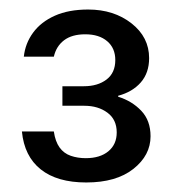

<svg xmlns="http://www.w3.org/2000/svg" viewBox="-20 -730 370 403"><path d="M161 -347Q100 -347 65.5 -374.5Q31 -402 26 -454H93Q96 -433 105 -420.5Q114 -408 128.5 -403Q143 -398 160 -398Q190 -398 207.5 -412.5Q225 -427 225 -452Q225 -479 205.5 -493.5Q186 -508 157 -508H111V-549H156Q185 -549 203.5 -563Q222 -577 222 -604Q222 -629 205 -643.5Q188 -658 159 -658Q131 -658 114.5 -645.5Q98 -633 93 -611H30Q33 -639 49.5 -661.5Q66 -684 95 -697Q124 -710 165 -710Q219 -710 256 -681Q293 -652 293 -608Q293 -577 275.5 -557Q258 -537 228 -529V-527Q257 -518 276.5 -497.5Q296 -477 296 -444Q296 -404 260 -375.5Q224 -347 161 -347Z"/></svg>

Font: DM Sans 36pt
Style: Regular
Weight: 400
Designer: Colophon Foundry, Jonny Pinhorn
Foundry: Colophon Foundry
Version: Version 4.004;gftools[0.9.30]